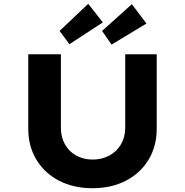

<svg xmlns="http://www.w3.org/2000/svg" viewBox="-20 -986 975 1012"><path d="M468 6Q367 6 290.5 -34Q214 -74 171.5 -145Q129 -216 129 -306V-700H301V-312Q301 -263 322.5 -225Q344 -187 382 -166Q420 -145 468 -145Q517 -145 556 -166Q595 -187 617.5 -225Q640 -263 640 -312V-700H806V-306Q806 -216 763.5 -145Q721 -74 644.5 -34Q568 6 468 6ZM346 -753 294 -823 445 -966 522 -868ZM568 -751 518 -823 675 -964 752 -862Z"/></svg>

Font: Lexend Giga
Style: Bold
Weight: 700
Version: Version 1.007